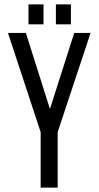

<svg xmlns="http://www.w3.org/2000/svg" viewBox="-20 -849 446 869"><path d="M177 -829V-739H109V-829ZM301 -829V-739H233V-829ZM164 -251 16 -700H97L206 -356L316 -700H390L241 -251V0H164Z"/></svg>

Font: Adderley Regular
Style: Regular
Weight: 400
Designer: gorohovskiy
Version: Version 1.003 November 13, 2017